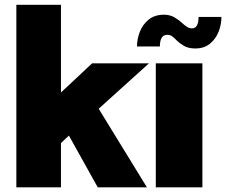

<svg xmlns="http://www.w3.org/2000/svg" viewBox="-20 -802 968 822"><path d="M50 0V-781.5H241V-406L374.5 -531H618L402.5 -336.5L609 0H398.5L275 -221.5L241 -189.5V0Z M647 0V-531H846.5V0ZM928 -729.5Q928 -697 915.8 -666Q903.5 -635 878.8 -614.8Q854 -594.5 816 -594.5Q786.5 -594.5 767.5 -605.8Q748.5 -617 738.5 -627Q727.5 -638.5 718.2 -645.8Q709 -653 696 -653Q664.5 -653 664.5 -603H566.5Q566.5 -635.5 579 -666.8Q591.5 -698 617 -718.5Q642.5 -739 682 -739Q708 -739 727.2 -727.5Q746.5 -716 757.5 -705.5Q768.5 -695 779.5 -687.8Q790.5 -680.5 802 -680.5Q830 -680.5 830 -729.5Z"/></svg>

Font: Epilogue Black
Style: Regular
Weight: 900
Designer: Tyler Finck
Foundry: Etcetera Type Co
Version: Version 2.111; ttfautohint (v1.8.3)